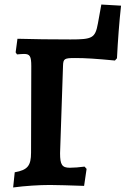

<svg xmlns="http://www.w3.org/2000/svg" viewBox="-20 -816 554 847"><path d="M427 -796 412 -713C400 -648 388 -642 291 -642C211 -642 122 -643 57 -645L49 -585L55 -576C67 -577 79 -578 86 -578C112 -578 118 -568 118 -524L117 -143C117 -85 102 -66 45 -56L38 11C90 4 153 0 200 0C230 0 291 2 351 4L362 -71L353 -81C332 -78 304 -76 288 -76C254 -76 245 -89 245 -140L258 -526C259 -557 264 -560 311 -560C358 -560 403 -557 487 -549L496 -559C500 -638 506 -719 514 -791Z"/></svg>

Font: Alegreya SC
Style: Bold
Weight: 700
Designer: Juan Pablo del Peral
Foundry: Huerta Tipografica
Version: Version 2.007;PS 002.007;hotconv 1.0.88;makeotf.lib2.5.64775